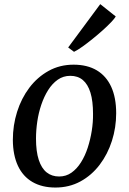

<svg xmlns="http://www.w3.org/2000/svg" viewBox="-20 -872 608 904"><path d="M326.5 -567.5Q391 -567.5 435.8 -540.8Q480.5 -514 503.8 -463Q527 -412 527 -339Q527 -271.5 507 -208.8Q487 -146 449.2 -96.2Q411.5 -46.5 358.8 -17.8Q306 11 241 11Q178 11 133 -15Q88 -41 64.5 -91.2Q41 -141.5 40.5 -213Q40.5 -282 60.5 -345.5Q80.5 -409 118.2 -459Q156 -509 208.8 -538.2Q261.5 -567.5 326.5 -567.5ZM311 -515Q278 -515 252 -496.8Q226 -478.5 206.8 -448Q187.5 -417.5 174.5 -379Q161.5 -340.5 155.5 -299.5Q149.5 -258.5 149.5 -219.5Q149.5 -159 162.5 -119.2Q175.5 -79.5 199.8 -60.2Q224 -41 258.5 -41Q291 -41 316.5 -59Q342 -77 361.2 -107.5Q380.5 -138 393 -176.5Q405.5 -215 412 -256Q418.5 -297 418 -335.5Q418 -396.5 405.8 -436Q393.5 -475.5 370 -495.2Q346.5 -515 311 -515ZM301 -648.5 452 -852.5 525 -794.5Q519.5 -784.5 503.2 -767.5Q487 -750.5 464.5 -730.2Q442 -710 417 -689.8Q392 -669.5 369 -653Q346 -636.5 328.5 -628Z"/></svg>

Font: Merriweather 20pt
Style: Italic
Weight: 400
Italic angle: -7.8°
Version: Version 2.101